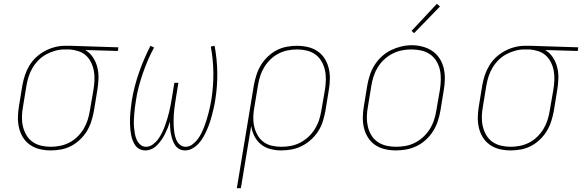

<svg xmlns="http://www.w3.org/2000/svg" viewBox="-20 -777 3040 1002"><path d="M245 8Q216 8 188 1.5Q160 -5 137.5 -20.5Q115 -36 100.5 -59Q86 -82 79.5 -109Q73 -136 73.5 -165Q74 -194 79 -223L97 -333Q102 -360 110.5 -385.5Q119 -411 133.5 -435Q148 -459 169 -478.5Q190 -498 214.5 -511Q239 -524 265.5 -531Q292 -538 318 -538Q322 -538 325.5 -538Q329 -538 333 -538Q337 -538 341 -538Q345 -538 349 -538L598 -530L595 -511L425 -516Q449 -502 465 -478Q481 -454 488 -425.5Q495 -397 494 -367Q493 -337 488 -307L470 -197Q465 -170 456.5 -143.5Q448 -117 433.5 -93Q419 -69 397.5 -48.5Q376 -28 351 -15Q326 -2 298.5 3Q271 8 245 8ZM245 -11Q269 -11 294 -16Q319 -21 342 -33Q365 -45 384 -63.5Q403 -82 416.5 -104.5Q430 -127 437.5 -151Q445 -175 449 -200L468 -310Q472 -334 473 -358.5Q474 -383 470 -406Q466 -429 456 -450Q446 -471 429.5 -486.5Q413 -502 390.5 -509.5Q368 -517 344 -519H330Q326 -519 323 -519Q320 -519 317 -519Q293 -519 269 -512.5Q245 -506 222.5 -494Q200 -482 181.5 -463.5Q163 -445 150 -423Q137 -401 129.5 -377.5Q122 -354 118 -330L100 -220Q95 -194 94.5 -168Q94 -142 99.5 -118Q105 -94 117.5 -72.5Q130 -51 149.5 -37Q169 -23 194 -17Q219 -11 245 -11Z M739 8Q723 8 709.5 1.5Q696 -5 687.5 -16.5Q679 -28 673.5 -41.5Q668 -55 665 -69.5Q662 -84 660.5 -99Q659 -114 658.5 -129.5Q658 -145 658.5 -160.5Q659 -176 660.5 -191.5Q662 -207 664 -222.5Q666 -238 668 -253Q674 -290 683.5 -326.5Q693 -363 705.5 -399Q718 -435 733 -469.5Q748 -504 765 -538L784 -529Q766 -496 751.5 -462Q737 -428 725 -393Q713 -358 703.5 -322Q694 -286 689 -250Q686 -233 684 -215.5Q682 -198 680.5 -181Q679 -164 678.5 -146.5Q678 -129 679.5 -112Q681 -95 684 -78.5Q687 -62 693.5 -47.5Q700 -33 712.5 -22Q725 -11 742 -11Q761 -11 777.5 -23Q794 -35 805.5 -51Q817 -67 825.5 -84.5Q834 -102 840.5 -119.5Q847 -137 852.5 -155.5Q858 -174 862.5 -192Q867 -210 870.5 -228.5Q874 -247 877 -265L890 -345H911L898 -265Q896 -250 893.5 -235.5Q891 -221 889.5 -206.5Q888 -192 887 -177.5Q886 -163 886 -148.5Q886 -134 886.5 -119.5Q887 -105 889 -91Q891 -77 894.5 -63.5Q898 -50 904.5 -38.5Q911 -27 922.5 -19Q934 -11 949 -11Q967 -11 983 -22.5Q999 -34 1010.5 -49Q1022 -64 1030.5 -81Q1039 -98 1045.5 -115Q1052 -132 1057.5 -149.5Q1063 -167 1067.5 -184.5Q1072 -202 1076 -220Q1080 -238 1083 -256Q1094 -327 1093.5 -396.5Q1093 -466 1080 -534L1100 -538Q1113 -468 1114 -397Q1115 -326 1103 -253Q1100 -233 1095.5 -214Q1091 -195 1086 -175.5Q1081 -156 1074.5 -137Q1068 -118 1060 -99.5Q1052 -81 1041.5 -62.5Q1031 -44 1017 -28.5Q1003 -13 984.5 -2.5Q966 8 946 8Q929 8 915.5 0.5Q902 -7 893.5 -20Q885 -33 880 -48Q875 -63 872 -78.5Q869 -94 868 -110Q867 -126 867 -142Q862 -126 855.5 -110Q849 -94 841 -78Q833 -62 823 -47.5Q813 -33 800.5 -20Q788 -7 771.5 0.5Q755 8 739 8Z M1216 205 1305 -333Q1310 -360 1318.5 -386.5Q1327 -413 1341.5 -437Q1356 -461 1377.5 -481.5Q1399 -502 1424 -515Q1449 -528 1476.5 -533Q1504 -538 1530 -538Q1559 -538 1587 -531.5Q1615 -525 1637.5 -509.5Q1660 -494 1674.5 -471Q1689 -448 1695.5 -421Q1702 -394 1701.5 -365Q1701 -336 1696 -307L1678 -197Q1673 -170 1664.5 -143Q1656 -116 1640.5 -92Q1625 -68 1603 -48Q1581 -28 1555 -15Q1529 -2 1502 3Q1475 8 1447 8Q1418 8 1390 0.5Q1362 -7 1341 -24.5Q1320 -42 1307.5 -67Q1295 -92 1291 -120L1237 205ZM1447 -11Q1472 -11 1497 -15.5Q1522 -20 1545.5 -32Q1569 -44 1589 -62.5Q1609 -81 1623 -103.5Q1637 -126 1645 -150.5Q1653 -175 1657 -200L1676 -310Q1680 -336 1680.5 -362Q1681 -388 1675.5 -412Q1670 -436 1657.5 -457.5Q1645 -479 1625.5 -493Q1606 -507 1581 -513Q1556 -519 1530 -519Q1506 -519 1481 -514Q1456 -509 1433 -497Q1410 -485 1391 -466.5Q1372 -448 1358.5 -425.5Q1345 -403 1337.5 -379Q1330 -355 1326 -330L1308 -221Q1303 -196 1302 -170Q1301 -144 1306 -120Q1311 -96 1322.5 -74.5Q1334 -53 1353 -38Q1372 -23 1396.5 -17Q1421 -11 1447 -11Z M2046 8Q2017 8 1989 1.5Q1961 -5 1938.5 -20Q1916 -35 1901 -58.5Q1886 -82 1879.5 -109Q1873 -136 1873.5 -165Q1874 -194 1879 -223L1897 -333Q1902 -361 1911 -387.5Q1920 -414 1935.5 -438.5Q1951 -463 1973 -483Q1995 -503 2021 -515.5Q2047 -528 2074.5 -534.5Q2102 -541 2129 -541Q2158 -541 2186 -533.5Q2214 -526 2236.5 -510.5Q2259 -495 2274 -472Q2289 -449 2295.5 -421.5Q2302 -394 2301.5 -365Q2301 -336 2296 -307L2278 -197Q2273 -169 2264 -142.5Q2255 -116 2239.5 -91.5Q2224 -67 2202 -47Q2180 -27 2154 -14.5Q2128 -2 2100.5 3Q2073 8 2046 8ZM2046 -11Q2071 -11 2096.5 -15.5Q2122 -20 2145.5 -32Q2169 -44 2189 -62.5Q2209 -81 2223 -103.5Q2237 -126 2245 -150.5Q2253 -175 2257 -200L2276 -310Q2280 -336 2280.5 -362.5Q2281 -389 2275.5 -413.5Q2270 -438 2257 -459Q2244 -480 2223.5 -494Q2203 -508 2178 -513.5Q2153 -519 2126 -519Q2101 -519 2076.5 -514Q2052 -509 2028.5 -497Q2005 -485 1985 -466.5Q1965 -448 1951.5 -426Q1938 -404 1930 -379.5Q1922 -355 1918 -330L1900 -220Q1895 -194 1894.5 -168Q1894 -142 1899.5 -117.5Q1905 -93 1917.5 -72Q1930 -51 1950 -37Q1970 -23 1995 -17Q2020 -11 2046 -11ZM2141 -604 2128 -616 2260 -757 2276 -743Z M2645 8Q2616 8 2588 1.5Q2560 -5 2537.5 -20.5Q2515 -36 2500.5 -59Q2486 -82 2479.5 -109Q2473 -136 2473.5 -165Q2474 -194 2479 -223L2497 -333Q2502 -360 2510.5 -385.5Q2519 -411 2533.5 -435Q2548 -459 2569 -478.5Q2590 -498 2614.5 -511Q2639 -524 2665.5 -531Q2692 -538 2718 -538Q2722 -538 2725.5 -538Q2729 -538 2733 -538Q2737 -538 2741 -538Q2745 -538 2749 -538L2998 -530L2995 -511L2825 -516Q2849 -502 2865 -478Q2881 -454 2888 -425.5Q2895 -397 2894 -367Q2893 -337 2888 -307L2870 -197Q2865 -170 2856.5 -143.5Q2848 -117 2833.5 -93Q2819 -69 2797.5 -48.5Q2776 -28 2751 -15Q2726 -2 2698.5 3Q2671 8 2645 8ZM2645 -11Q2669 -11 2694 -16Q2719 -21 2742 -33Q2765 -45 2784 -63.5Q2803 -82 2816.5 -104.5Q2830 -127 2837.5 -151Q2845 -175 2849 -200L2868 -310Q2872 -334 2873 -358.5Q2874 -383 2870 -406Q2866 -429 2856 -450Q2846 -471 2829.5 -486.5Q2813 -502 2790.5 -509.5Q2768 -517 2744 -519H2730Q2726 -519 2723 -519Q2720 -519 2717 -519Q2693 -519 2669 -512.5Q2645 -506 2622.5 -494Q2600 -482 2581.5 -463.5Q2563 -445 2550 -423Q2537 -401 2529.5 -377.5Q2522 -354 2518 -330L2500 -220Q2495 -194 2494.5 -168Q2494 -142 2499.5 -118Q2505 -94 2517.5 -72.5Q2530 -51 2549.5 -37Q2569 -23 2594 -17Q2619 -11 2645 -11Z"/></svg>

Font: Iosevka Curly Slab ThExObl
Style: Regular
Weight: 100
Width: 7
Italic angle: -9°
Monospace: yes
Designer: Belleve Invis
Foundry: Belleve Invis
Version: Version 11.1.0; ttfautohint (v1.8.3)